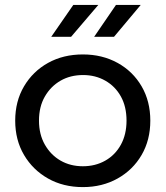

<svg xmlns="http://www.w3.org/2000/svg" viewBox="-20 -757 675 783"><path d="M318 6Q238 6 176 -29Q114 -64 78 -125Q42 -186 42 -265Q42 -344 78 -405Q114 -466 176 -500.5Q238 -535 318 -535Q397 -535 459.5 -500.5Q522 -466 557.5 -405Q593 -344 593 -265Q593 -186 557.5 -125Q522 -64 459.5 -29Q397 6 318 6ZM318 -79Q369 -79 409.5 -102Q450 -125 473 -167Q496 -209 496 -265Q496 -322 473 -363.5Q450 -405 409.5 -428Q369 -451 319 -451Q267 -451 227 -428Q187 -405 163 -363.5Q139 -322 139 -265Q139 -209 163 -167Q187 -125 227 -102Q267 -79 318 -79ZM364 -607 453 -737H554L445 -607ZM189 -607 279 -737H381L270 -607Z"/></svg>

Font: Montserrat Z Med
Style: Regular
Weight: 500
Designer: Julieta Ulanovsky
Foundry: Julieta Ulanovsky
Version: Version 8.000